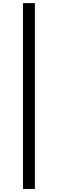

<svg xmlns="http://www.w3.org/2000/svg" viewBox="-20 -982 373 1236"><path d="M204.6 -961.9V234.4H127.9V-961.9Z"/></svg>

Font: Inter Variable
Style: Regular
Weight: 400
Designer: Rasmus Andersson
Foundry: rsms
Version: Version 4.001;git-9221beed3